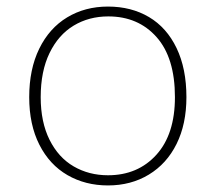

<svg xmlns="http://www.w3.org/2000/svg" viewBox="-20 -553 657 585"><path d="M69 -257Q69 -342 99.5 -404.5Q130 -467 184.5 -500Q239 -533 309 -533Q380 -533 434 -501Q488 -469 518 -406.5Q548 -344 548 -257Q548 -175 518 -114.5Q488 -54 433.5 -21Q379 12 309 12Q240 12 185.5 -19.5Q131 -51 100 -112Q69 -173 69 -257ZM513 -257Q513 -377 457 -440Q401 -503 310 -503Q251 -503 204.5 -475Q158 -447 131 -391.5Q104 -336 104 -257Q104 -181 131 -127Q158 -73 204.5 -46Q251 -19 309 -19Q400 -19 456.5 -81.5Q513 -144 513 -257Z"/></svg>

Font: FiraGO UltraLight
Style: Regular
Weight: 200
Designer: bBox Type
Foundry: bBox Type GmbH
Version: Version 1.001